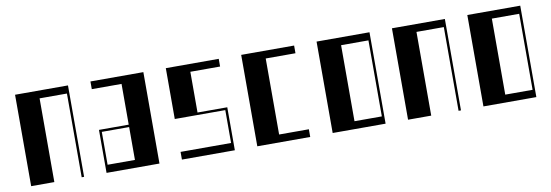

<svg xmlns="http://www.w3.org/2000/svg" viewBox="-48 -874 3385 1179"><g transform="rotate(-10 1645.0 -285.0)"><path d="M70 -570H400V0H385V-522H214.5V0H70Z M540 -268H725.5V-522H540V-570H870V0H540ZM725.5 -48V-253H555V-48Z M1010 -48H1325V-253H1010V-570H1340V-522H1154.5V-268H1340V0H1010Z M1480 -570H1810V-522H1624.5V-48H1810V0H1480Z M1950 -570H2280V0H1950ZM2265 -48V-522H2094.5V-48Z M2420 -570H2750V0H2735V-522H2564.5V0H2420Z M2890 -570H3220V0H2890ZM3205 -48V-522H3034.5V-48Z"/></g></svg>

Font: Facade Sud
Style: Regular
Weight: 100
Designer: Éléonore Fines
Foundry: Velvetyne Type Foundry
Version: Version 1.001;Glyphs 3.2 (3202)